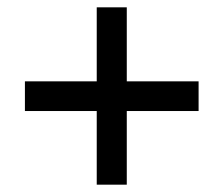

<svg xmlns="http://www.w3.org/2000/svg" viewBox="-20 -615 612 524"><path d="M326 -393V-595H244V-393H48V-312H244V-111H326V-312H522V-393Z"/></svg>

Font: Noto Sans Arabic UI Md
Style: Regular
Weight: 500
Designer: Monotype Design Team, Nadine Chahine and Nizar Qandah
Foundry: Monotype Imaging Inc.
Version: Version 2.010